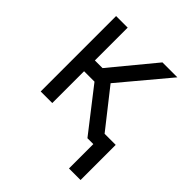

<svg xmlns="http://www.w3.org/2000/svg" viewBox="-198 -675 982 982"><g transform="rotate(45 293.5 -184.0)"><path d="M160.5 -545.5V-308.2H215.9L411.9 -545.5H519.9L299.7 -282.7L460.9 -78.1H541.2V176.1H457.4V0H414.8L235.8 -230.1H160.5V0H76.7V-545.5Z"/></g></svg>

Font: Inter P
Style: Regular
Weight: 400
Designer: Rasmus Andersson
Foundry: rsms
Version: Version 3.018;git-588b23468